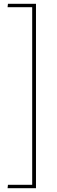

<svg xmlns="http://www.w3.org/2000/svg" viewBox="-20 -867 300 1014"><path d="M22 109H150V-829H20L22 -847H170V127H20Z"/></svg>

Font: Murecho Thin
Style: Regular
Weight: 100
Designer: Neil Summerour
Foundry: Positype
Version: Version 1.010